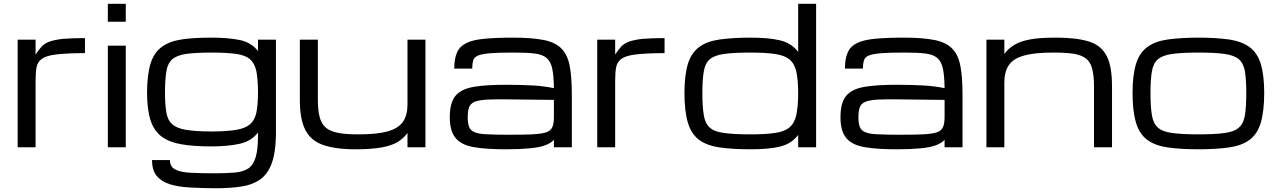

<svg xmlns="http://www.w3.org/2000/svg" viewBox="-20 -770 6678 1004"><path d="M72.3 -562.5H166V-484.9Q180.7 -507.8 197.8 -526.4Q212.9 -543 239.3 -552.7Q269 -562.5 308.6 -566.9Q361.8 -570.8 424.3 -570.8V-492.2Q334 -492.2 274.9 -485.4Q221.2 -479 198.7 -462.4Q175.8 -445.3 170.9 -417Q166 -392.6 166 -343.8V0H72.3Z M543.9 -531.2H637.7V0H543.9ZM543.9 -750H637.7V-656.2H543.9Z M1107.9 214.4Q1046.4 214.4 972.2 210.4Q910.6 207 866.7 192.9Q823.2 179.2 798.8 148.9Q774.9 119.1 774.9 66.9H868.7Q868.7 101.1 895.5 115.7Q921.9 130.4 975.1 133.3Q1028.8 136.2 1107.9 136.2Q1158.2 136.2 1209 132.3Q1250.5 128.4 1277.8 111.3Q1304.7 92.8 1316.9 52.2Q1329.1 13.7 1329.1 -63.5V-76.7Q1294.4 -32.2 1235.4 -18.6Q1171.9 -4.4 1086.9 -4.4Q991.2 -4.4 931.2 -15.1Q867.2 -25.4 826.7 -54.7Q785.6 -85 767.6 -139.6Q749 -197.8 749 -285.2Q749 -378.4 767.6 -438.5Q785.6 -495.6 826.7 -525.4Q867.7 -554.7 931.2 -564Q991.2 -573.2 1086.9 -573.2Q1171.9 -573.2 1235.4 -560.5Q1294.9 -547.4 1329.1 -502.9V-562.5H1422.9V-59.6Q1420.9 32.7 1399.4 87.9Q1378.4 142.6 1338.4 169.9Q1296.9 197.8 1240.7 205.6Q1182.6 214.4 1107.9 214.4ZM1329.1 -285.2Q1329.1 -351.1 1320.8 -397Q1312 -438.5 1287.6 -460Q1263.7 -481 1214.8 -488.3Q1161.1 -495.1 1086.9 -495.1Q1007.8 -495.1 954.1 -488.3Q904.8 -481 880.9 -460Q856.4 -438.5 850.1 -397Q842.8 -355.5 842.8 -285.2Q842.8 -221.7 850.1 -181.6Q856.4 -141.6 880.9 -120.1Q904.3 -99.1 953.6 -90.8Q1007.3 -82.5 1086.9 -82.5Q1162.1 -82.5 1214.8 -90.8Q1262.7 -99.1 1287.6 -120.1Q1312 -141.6 1320.8 -181.6Q1329.1 -226.1 1329.1 -285.2Z M1838.9 10.7Q1731 10.7 1665 -13.7Q1601.6 -37.6 1574.7 -94.7Q1547.9 -148.9 1547.9 -250V-562.5H1642.1V-250Q1642.1 -192.4 1651.4 -158.7Q1660.2 -123 1683.1 -103Q1705.6 -83.5 1748 -75.2Q1785.6 -67.4 1855.5 -67.4Q1953.1 -67.4 2008.8 -83.5Q2064.5 -99.6 2087.9 -134.3Q2110.8 -168.9 2110.8 -223.6V-562.5H2204.6V0H2110.8V-74.7Q2090.3 -46.4 2059.1 -27.3Q2028.3 -8.8 1975.6 1Q1919.4 10.7 1838.9 10.7Z M2628.4 10.7Q2522.9 10.7 2461.9 0Q2395.5 -10.3 2364.3 -45.9Q2332 -82 2332 -156.7Q2332 -233.4 2362.3 -269.5Q2392.1 -304.7 2457.5 -315.9Q2518.6 -326.7 2628.4 -326.7Q2703.1 -326.7 2772.5 -322.8Q2825.2 -319.3 2876.5 -309.1Q2875.5 -374 2867.7 -411.6Q2859.9 -448.2 2838.4 -466.8Q2817.4 -484.9 2775.9 -490.2Q2740.2 -495.1 2666 -495.1Q2579.6 -495.1 2543.9 -491.7Q2499.5 -487.8 2479.5 -479.5Q2459.5 -470.7 2454.6 -454.1Q2449.2 -435.1 2449.2 -411.1H2355.5Q2355.5 -463.9 2370.1 -496.1Q2383.8 -527.8 2418.9 -544.9Q2451.2 -561.5 2514.2 -567.4Q2574.2 -573.2 2666 -573.2Q2760.3 -573.2 2825.2 -560.5Q2885.7 -547.9 2917 -515.1Q2948.7 -482.4 2959.5 -422.9Q2970.2 -367.7 2970.2 -270.5V0H2876.5V-38.6Q2859.9 -21 2830.6 -10.3Q2804.2 0 2752.9 5.4Q2696.8 10.7 2628.4 10.7ZM2628.4 -65.4Q2726.6 -65.4 2761.7 -67.4Q2811.5 -69.8 2836.4 -78.1Q2860.8 -86.9 2868.7 -106.4Q2876.5 -124 2876.5 -161.1V-247.6L2628.4 -250.5Q2562.5 -251 2522.5 -249Q2481.9 -246.1 2460.9 -237.3Q2439.5 -227.5 2433.1 -209Q2425.8 -189.5 2425.8 -156.7Q2425.8 -125 2433.1 -106.4Q2439.9 -87.9 2460.9 -79.1Q2481.9 -69.8 2522.5 -67.9Q2577.6 -65.4 2628.4 -65.4Z M3103 -562.5H3196.8V-484.9Q3211.4 -507.8 3228.5 -526.4Q3243.7 -543 3270 -552.7Q3299.8 -562.5 3339.4 -566.9Q3392.6 -570.8 3455.1 -570.8V-492.2Q3364.7 -492.2 3305.7 -485.4Q3252 -479 3229.5 -462.4Q3206.5 -445.3 3201.7 -417Q3196.8 -392.6 3196.8 -343.8V0H3103Z M3903.3 10.7Q3814.5 10.7 3743.2 1Q3676.3 -8.8 3636.7 -38.1Q3595.7 -67.9 3577.6 -126.5Q3559.1 -188 3559.1 -284.2Q3559.1 -377.4 3577.6 -437.5Q3595.7 -494.6 3636.7 -524.4Q3676.8 -554.2 3743.2 -563.5Q3814.5 -573.2 3903.3 -573.2Q3998 -573.2 4056.2 -559.6Q4118.2 -545.9 4153.8 -498.5V-750H4247.6V0H4153.8V-64.5Q4117.7 -16.6 4056.2 -2.9Q3998 10.7 3903.3 10.7ZM4153.8 -284.2Q4153.8 -350.1 4144 -396Q4134.3 -438 4107.9 -459.5Q4082.5 -480.5 4032.2 -487.8Q3982.9 -495.1 3903.3 -495.1Q3815.9 -495.1 3765.6 -487.8Q3714.8 -480.5 3690.9 -459.5Q3667 -438.5 3660.2 -396Q3652.8 -354 3652.8 -284.2Q3652.8 -211.9 3660.2 -168.5Q3667 -124.5 3690.9 -103.5Q3714.8 -81.1 3765.6 -74.7Q3815.9 -67.4 3903.3 -67.4Q3982.9 -67.4 4032.2 -74.7Q4081.1 -81.1 4107.9 -103.5Q4134.3 -125 4144 -168.5Q4153.8 -215.8 4153.8 -284.2Z M4671.4 10.7Q4565.9 10.7 4504.9 0Q4438.5 -10.3 4407.2 -45.9Q4375 -82 4375 -156.7Q4375 -233.4 4405.3 -269.5Q4435.1 -304.7 4500.5 -315.9Q4561.5 -326.7 4671.4 -326.7Q4746.1 -326.7 4815.4 -322.8Q4868.2 -319.3 4919.4 -309.1Q4918.5 -374 4910.6 -411.6Q4902.8 -448.2 4881.3 -466.8Q4860.4 -484.9 4818.8 -490.2Q4783.2 -495.1 4709 -495.1Q4622.6 -495.1 4586.9 -491.7Q4542.5 -487.8 4522.5 -479.5Q4502.4 -470.7 4497.6 -454.1Q4492.2 -435.1 4492.2 -411.1H4398.4Q4398.4 -463.9 4413.1 -496.1Q4426.8 -527.8 4461.9 -544.9Q4494.1 -561.5 4557.1 -567.4Q4617.2 -573.2 4709 -573.2Q4803.2 -573.2 4868.2 -560.5Q4928.7 -547.9 4960 -515.1Q4991.7 -482.4 5002.4 -422.9Q5013.2 -367.7 5013.2 -270.5V0H4919.4V-38.6Q4902.8 -21 4873.5 -10.3Q4847.2 0 4795.9 5.4Q4739.7 10.7 4671.4 10.7ZM4671.4 -65.4Q4769.5 -65.4 4804.7 -67.4Q4854.5 -69.8 4879.4 -78.1Q4903.8 -86.9 4911.6 -106.4Q4919.4 -124 4919.4 -161.1V-247.6L4671.4 -250.5Q4605.5 -251 4565.4 -249Q4524.9 -246.1 4503.9 -237.3Q4482.4 -227.5 4476.1 -209Q4468.8 -189.5 4468.8 -156.7Q4468.8 -125 4476.1 -106.4Q4482.9 -87.9 4503.9 -79.1Q4524.9 -69.8 4565.4 -67.9Q4620.6 -65.4 4671.4 -65.4Z M5138.2 -562.5H5231.9V-487.8Q5252.4 -516.6 5284.2 -535.2Q5315.4 -554.7 5367.2 -564Q5415 -573.2 5503.4 -573.2Q5611.8 -573.2 5677.7 -551.8Q5740.7 -530.8 5768.1 -475.1Q5794.9 -421.9 5794.9 -318.8V0H5700.7V-318.8Q5700.7 -374 5690.9 -411.6Q5681.6 -446.8 5657.7 -464.8Q5634.3 -482.4 5592.3 -489.3Q5550.3 -495.1 5486.8 -495.1Q5389.2 -495.1 5333.5 -479Q5277.3 -462.9 5254.9 -428.7Q5231.9 -394 5231.9 -338.9V0H5138.2Z M6246.6 10.7Q6157.7 10.7 6086.4 1Q6019.5 -8.8 5980 -38.1Q5939 -67.9 5920.9 -126.5Q5902.3 -188 5902.3 -284.2Q5902.3 -377.4 5920.9 -437.5Q5939 -494.6 5980 -524.4Q6020 -554.2 6086.4 -563.5Q6157.7 -573.2 6246.6 -573.2Q6335.9 -573.2 6407.2 -563.5Q6472.7 -553.7 6513.2 -524.4Q6554.2 -494.6 6572.3 -437.5Q6590.8 -377.4 6590.8 -284.2Q6590.8 -188 6572.3 -126.5Q6554.2 -67.9 6513.2 -38.1Q6473.6 -8.8 6407.2 1Q6335.9 10.7 6246.6 10.7ZM6497.1 -284.2Q6497.1 -349.6 6490.2 -396Q6482.9 -438.5 6459 -459.5Q6435.1 -480.5 6384.8 -487.8Q6334 -495.1 6246.6 -495.1Q6159.2 -495.1 6108.9 -487.8Q6058.1 -480.5 6034.2 -459.5Q6010.3 -438.5 6003.4 -396Q5996.1 -354 5996.1 -284.2Q5996.1 -211.9 6003.4 -168.5Q6010.3 -124.5 6034.2 -103.5Q6058.1 -81.1 6108.9 -74.7Q6159.2 -67.4 6246.6 -67.4Q6334 -67.4 6384.8 -74.7Q6435.1 -81.1 6459 -103.5Q6482.9 -124.5 6490.2 -168.5Q6497.1 -216.3 6497.1 -284.2Z"/></svg>

Font: Michroma+
Style: Regular
Weight: 400
Designer: beogot
Foundry: beogot
Version: Version